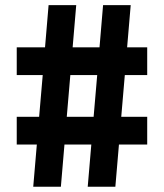

<svg xmlns="http://www.w3.org/2000/svg" viewBox="-20 -713 626 733"><path d="M314.9 0 328.6 -161.1H226.1L212.4 0H106.9L120.6 -161.1H43.9V-267.1H129.4L143.1 -426.3H43.9V-532.2H151.9L165.5 -693.4H271L257.3 -532.2H359.9L373.5 -693.4H479L465.3 -532.2H542V-426.3H456.5L442.9 -267.1H542V-161.1H434.1L420.4 0ZM234.9 -267.1H337.4L351.1 -426.3H248.5Z"/></svg>

Font: Cascadia Mono NF SemiBold
Style: Regular
Weight: 600
Monospace: yes
Designer: Aaron Bell
Foundry: Saja Typeworks
Version: Version 2404.023; ttfautohint (v1.8.4)